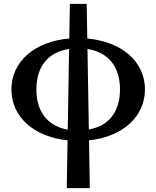

<svg xmlns="http://www.w3.org/2000/svg" viewBox="-20 -713 808 992"><path d="M341 -693 338 -514C159 -499 39 -395 39 -251C39 -109 155 -6 329 12L325 259H444L440 12C613 -6 729 -110 729 -251C729 -395 609 -498 431 -514L428 -693ZM168 -251C168 -370 229 -444 337 -460L330 -43C226 -62 168 -135 168 -251ZM432 -460C539 -443 600 -369 600 -251C600 -135 542 -62 439 -44Z"/></svg>

Font: LT Superior Serif Semibold
Style: Regular
Weight: 600
Designer: Daniel Lyons
Foundry: LyonsType
Version: Version 2.120;FEAKit 1.0